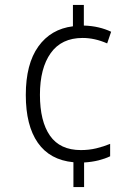

<svg xmlns="http://www.w3.org/2000/svg" viewBox="-20 -744 556 774"><path d="M318 -641Q350 -640 377.5 -633.5Q405 -627 428 -616L412 -569Q362 -591 313 -591Q228 -591 184.5 -530Q141 -469 141 -362Q141 -255 181.5 -197Q222 -139 306 -139Q339 -139 368 -146Q397 -153 424 -164V-114Q403 -104 377 -97.5Q351 -91 319 -89V10H276V-90Q181 -99 132.5 -168.5Q84 -238 84 -361Q84 -486 134.5 -556.5Q185 -627 274 -638V-724H318Z"/></svg>

Font: Noto Sans Tamil SemiCondensed Light
Style: Regular
Weight: 300
Width: 4
Designer: Jelle Bosma - Monotype Design Team
Foundry: Monotype Imaging Inc.
Version: Version 2.004; ttfautohint (v1.8.4.7-5d5b)